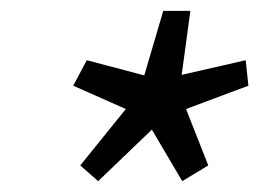

<svg xmlns="http://www.w3.org/2000/svg" viewBox="-20 -814 499 354"><path d="M316 -480 260 -575 161 -480 128 -509 212 -613 115 -656 140 -703 246 -675 281 -794H331L315 -676L433 -703L438 -656L323 -613L364 -509Z"/></svg>

Font: l_WÎeÑOS 300W
Style: Regular
Weight: 300
Designer: R?O
Version: Version 2.00 June 21, 2023